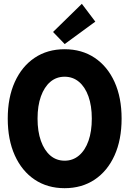

<svg xmlns="http://www.w3.org/2000/svg" viewBox="-20 -988 685 1016"><path d="M321.8 7.8Q231 7.8 163.3 -37.6Q95.7 -83 58.3 -165.8Q21 -248.5 21 -360.4Q21 -471.7 58.3 -554.2Q95.7 -636.7 163.3 -682.1Q231 -727.5 321.8 -727.5Q413.1 -727.5 481 -682.1Q548.8 -636.7 586.2 -554.2Q623.5 -471.7 623.5 -360.4Q623.5 -248.5 586.2 -165.8Q548.8 -83 481 -37.6Q413.1 7.8 321.8 7.8ZM322.3 -137.7Q365.7 -137.7 398.2 -165.3Q430.7 -192.9 448.2 -242.7Q465.8 -292.5 465.8 -360.4Q465.8 -428.2 448 -478Q430.2 -527.8 397.9 -554.9Q365.7 -582 321.8 -582Q278.3 -582 246.3 -554.9Q214.4 -527.8 196.5 -478Q178.7 -428.2 178.7 -360.4Q178.7 -292.5 196.5 -242.4Q214.4 -192.4 246.3 -165Q278.3 -137.7 322.3 -137.7ZM322.3 -754.9 260.7 -818.8 413.1 -967.8 484.4 -873.5Z"/></svg>

Font: Reddit Sans Condensed ExtraBold
Style: Regular
Weight: 800
Designer: Stephen Hutchings
Foundry: Reddit
Version: Version 1.014